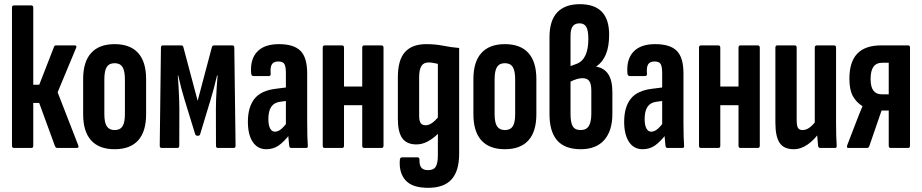

<svg xmlns="http://www.w3.org/2000/svg" viewBox="-20 -709 4418 920"><path d="M354.7 -13.3Q359.9 0 347.6 0H254.8Q247.5 0 243.5 -8.6L167.7 -215.8H139.4V-10.9Q139.4 0 130.1 0H46.8Q37.4 0 37.4 -10.9V-672.1Q37.4 -683 46.8 -683H130.1Q139.4 -683 139.4 -672.1V-302.9H168.1L239.1 -485.3Q240.9 -491.5 249.1 -491.5H339Q344.5 -491.5 345.7 -487.9Q346.9 -484.3 344.5 -479.1L256.1 -266.8Z M529.2 6Q455.2 6 416.8 -36.2Q378.4 -78.5 378.4 -161.6V-330Q378.4 -413 416.8 -455.2Q455.2 -497.5 529.2 -497.5Q603.6 -497.5 641.9 -455.2Q680.1 -413 680.1 -330V-161.6Q680.1 -78.5 641.9 -36.2Q603.6 6 529.2 6ZM529.2 -85.8Q555.3 -85.8 566.9 -103.6Q578.5 -121.3 578.5 -162.6V-328Q578.5 -369.9 566.9 -388.1Q555.3 -406.2 529.2 -406.2Q503.2 -406.2 491.6 -388.1Q480 -369.9 480 -328V-162.6Q480 -121.3 491.9 -103.6Q503.8 -85.8 529.2 -85.8Z M754.8 0Q745.4 0 745.4 -10.9L751.2 -480.9Q751.2 -491.5 760.5 -491.5H848.6Q856.2 -491.5 858.6 -483.3L927.1 -226L995.3 -483.3Q997.7 -491.5 1005.6 -491.5H1093.7Q1102.7 -491.5 1102.7 -480.9L1108.8 -10.9Q1108.8 0 1099.5 0H1024.2Q1014.9 0 1014.9 -10.6L1014.5 -186.6Q1014.5 -206.1 1015.5 -234.9Q1016.5 -263.8 1018.6 -294.2Q1020.7 -324.5 1022.7 -347.8H1020.1Q1012.5 -315.4 1004.6 -285.5Q996.7 -255.7 989.3 -231.9L939.3 -66.8Q937.9 -62 935.5 -60.3Q933.1 -58.5 927.1 -58.5Q921.8 -58.5 919.4 -60.3Q917 -62 915 -66.8L864.2 -231.9Q856.8 -255.3 848.9 -285.4Q841 -315.4 833.8 -347.8H831.8Q833.8 -324.5 835.6 -294.5Q837.4 -264.6 838.4 -235.5Q839.4 -206.5 839.4 -186.9L839 -10.9Q839 0 829.6 0Z M1375.5 0Q1367.2 0 1365.8 -10.2Q1363.8 -26.6 1361.8 -52.6Q1359.8 -78.5 1359.4 -97.9L1349.9 -109.5V-358Q1349.9 -390.4 1342.6 -402.4Q1335.2 -414.4 1313.2 -414.4Q1291.1 -414.4 1282.6 -400.5Q1274.1 -386.5 1277.1 -355.4Q1277.9 -344.5 1267.2 -344.5H1195.2Q1184.4 -344.5 1183.4 -357.7Q1178 -424.4 1212.1 -460.9Q1246.3 -497.5 1316.2 -497.5Q1388.1 -497.5 1420 -465.3Q1451.9 -433.2 1451.9 -357.3V-124.7Q1451.9 -81.9 1452.8 -54.9Q1453.6 -27.9 1454.9 -11.9Q1456.3 0 1447.6 0ZM1256.1 6Q1214.3 6 1191.1 -28.8Q1167.8 -63.6 1167.8 -125.7Q1167.8 -195.3 1199 -235.2Q1230.2 -275.2 1302.1 -283.7L1358.3 -290.9L1357.9 -226.2L1322.3 -221.4Q1293.5 -217.8 1279.7 -197.2Q1265.9 -176.7 1265.9 -138.9Q1265.9 -109.8 1274.2 -93.9Q1282.4 -78 1297.5 -78Q1312.1 -78 1327.3 -90.4Q1342.5 -102.7 1364.2 -133.5L1371.5 -68.8Q1339.2 -27.9 1314.1 -11Q1288.9 6 1256.1 6Z M1725 0Q1715.7 0 1715.7 -10.9V-480.5Q1715.7 -491.5 1725 -491.5H1807.7Q1817.7 -491.5 1817.7 -480.5V-10.9Q1817.7 0 1807.7 0ZM1535.8 0Q1526.4 0 1526.4 -10.9V-480.5Q1526.4 -491.5 1535.8 -491.5H1619.1Q1628.4 -491.5 1628.4 -480.5V-10.9Q1628.4 0 1619.1 0ZM1613.6 -204.8V-294.2H1731.4V-204.8Z M2031.2 191Q1955.2 191 1923 154.7Q1890.8 118.4 1896 56.3Q1897 48.9 1900.2 46.9Q1903.4 44.9 1907.8 44.9H1980.6Q1990.1 44.9 1990.1 55.9Q1989.1 82.2 1998.8 94.2Q2008.5 106.2 2031.2 106.2Q2058 106.2 2068 89.5Q2078.1 72.8 2078.1 35.4V-18.3Q2078.1 -32.2 2078.1 -43.7Q2078.1 -55.1 2078.4 -66.5H2077.1Q2053.8 -43.9 2028.1 -30.4Q2002.4 -17 1975.3 -17Q1928.9 -17 1907.7 -46.6Q1886.4 -76.2 1886.4 -138.9V-338.8Q1886.4 -421.7 1920.6 -459.6Q1954.8 -497.5 2022.1 -497.5Q2065.9 -497.5 2103.6 -489.9Q2141.3 -482.3 2180.1 -479.1V27.7Q2180.1 110.1 2143.7 150.6Q2107.4 191 2031.2 191ZM2020 -108.8Q2034 -108.8 2049.1 -119Q2064.3 -129.1 2078.1 -145.9V-403.1Q2068.6 -405.3 2056.5 -407.5Q2044.5 -409.7 2033.6 -409.7Q2009.6 -409.7 1999 -392.4Q1988.4 -375 1988.4 -338.4V-154.5Q1988.4 -130.4 1995.5 -119.6Q2002.7 -108.8 2020 -108.8Z M2399.2 6Q2325.2 6 2286.8 -36.2Q2248.4 -78.5 2248.4 -161.6V-330Q2248.4 -413 2286.8 -455.2Q2325.2 -497.5 2399.2 -497.5Q2473.6 -497.5 2511.9 -455.2Q2550.1 -413 2550.1 -330V-161.6Q2550.1 -78.5 2511.9 -36.2Q2473.6 6 2399.2 6ZM2399.2 -85.8Q2425.3 -85.8 2436.9 -103.6Q2448.5 -121.3 2448.5 -162.6V-328Q2448.5 -369.9 2436.9 -388.1Q2425.3 -406.2 2399.2 -406.2Q2373.2 -406.2 2361.6 -388.1Q2350 -369.9 2350 -328V-162.6Q2350 -121.3 2361.9 -103.6Q2373.8 -85.8 2399.2 -85.8Z M2763 6Q2686.6 6 2649.8 -36.2Q2613 -78.5 2613 -161.6V-530.7Q2613 -610.5 2650.1 -649.8Q2687.3 -689 2758.4 -689Q2828.4 -689 2863.6 -652.7Q2898.8 -616.3 2898.8 -542.7Q2898.8 -487 2883.5 -449.4Q2868.2 -411.7 2837.3 -390.8V-389.4Q2874.9 -383.3 2894.6 -353.4Q2914.3 -323.4 2914.3 -268V-163.5Q2914.3 -82.5 2875.5 -38.3Q2836.8 6 2763 6ZM2762.4 -85.8Q2789.5 -85.8 2801.4 -105.2Q2813.4 -124.5 2813.4 -164.5V-274.8Q2813.4 -307.5 2803.4 -321Q2793.3 -334.4 2770.7 -334.4Q2757 -334.4 2742.2 -329.5Q2727.4 -324.7 2713.8 -318V-162.5Q2713.8 -122.5 2724.3 -104.2Q2734.8 -85.8 2762.4 -85.8ZM2713.8 -392.4 2743 -403.1Q2771 -413.6 2785.1 -443.8Q2799.2 -474.1 2799.2 -522.1Q2799.2 -562.4 2789.4 -579.8Q2779.6 -597.2 2756.8 -597.2Q2735.2 -597.2 2724.5 -583.2Q2713.8 -569.1 2713.8 -537.9Z M3178.5 0Q3170.2 0 3168.8 -10.2Q3166.8 -26.6 3164.8 -52.6Q3162.8 -78.5 3162.4 -97.9L3152.9 -109.5V-358Q3152.9 -390.4 3145.6 -402.4Q3138.2 -414.4 3116.2 -414.4Q3094.1 -414.4 3085.6 -400.5Q3077.1 -386.5 3080.1 -355.4Q3080.9 -344.5 3070.2 -344.5H2998.2Q2987.4 -344.5 2986.4 -357.7Q2981 -424.4 3015.1 -460.9Q3049.3 -497.5 3119.2 -497.5Q3191.1 -497.5 3223 -465.3Q3254.9 -433.2 3254.9 -357.3V-124.7Q3254.9 -81.9 3255.8 -54.9Q3256.6 -27.9 3257.9 -11.9Q3259.3 0 3250.6 0ZM3059.1 6Q3017.3 6 2994.1 -28.8Q2970.8 -63.6 2970.8 -125.7Q2970.8 -195.3 3002 -235.2Q3033.2 -275.2 3105.1 -283.7L3161.3 -290.9L3160.9 -226.2L3125.3 -221.4Q3096.5 -217.8 3082.7 -197.2Q3068.9 -176.7 3068.9 -138.9Q3068.9 -109.8 3077.2 -93.9Q3085.4 -78 3100.5 -78Q3115.1 -78 3130.3 -90.4Q3145.5 -102.7 3167.2 -133.5L3174.5 -68.8Q3142.2 -27.9 3117.1 -11Q3091.9 6 3059.1 6Z M3528 0Q3518.7 0 3518.7 -10.9V-480.5Q3518.7 -491.5 3528 -491.5H3610.7Q3620.7 -491.5 3620.7 -480.5V-10.9Q3620.7 0 3610.7 0ZM3338.8 0Q3329.4 0 3329.4 -10.9V-480.5Q3329.4 -491.5 3338.8 -491.5H3422.1Q3431.4 -491.5 3431.4 -480.5V-10.9Q3431.4 0 3422.1 0ZM3416.6 -204.8V-294.2H3534.4V-204.8Z M3783.5 6Q3735.9 6 3715.7 -24.5Q3695.4 -54.9 3695.4 -120.7V-480.5Q3695.4 -491.5 3704.8 -491.5H3788.1Q3797.4 -491.5 3797.4 -480.5V-134.5Q3797.4 -105.5 3804 -95.7Q3810.5 -85.8 3825.6 -85.8Q3844.2 -85.8 3861.7 -99.6Q3879.2 -113.4 3894.5 -136.5L3908.7 -77.7Q3883.9 -40.8 3851.2 -17.4Q3818.4 6 3783.5 6ZM3910.2 0Q3901.9 0 3899.9 -10.2Q3897.9 -28.4 3896.2 -55.2Q3894.5 -81.9 3894.1 -97.9L3884.1 -116.7V-480.5Q3884.1 -491.5 3894.4 -491.5H3976.7Q3986.1 -491.5 3986.1 -480.5V-124.7Q3986.1 -87 3986.9 -58.9Q3987.7 -30.8 3989.1 -12.6Q3990.4 0 3981.1 0Z M4044.9 0Q4035.2 0 4039.4 -12.7L4083.2 -126.5Q4090.8 -145.3 4097.9 -164.2Q4105 -183 4112.6 -199.6V-200.6Q4083.6 -218 4066.8 -248.2Q4050 -278.4 4050 -331.8Q4050 -412.3 4087.7 -451.9Q4125.5 -491.5 4201.8 -491.5H4331.1Q4340.5 -491.5 4340.5 -480.9V-10.9Q4340.5 0 4331.1 0H4247.8Q4238.5 0 4238.5 -10.9V-179.2H4204.1L4145.5 -9.1Q4142.2 0 4134.4 0ZM4204 -257.1H4238.5V-408.3H4208.4Q4179 -408.3 4165.3 -389.1Q4151.6 -369.9 4151.6 -330.5Q4151.6 -291.9 4165.4 -274.5Q4179.2 -257.1 4204 -257.1Z"/></svg>

Font: Sofia Sans Extra Condensed
Style: Regular
Weight: 400
Designer: Botio Nikoltchev, Ani Petrova
Foundry: lettersoup
Version: Version 4.101